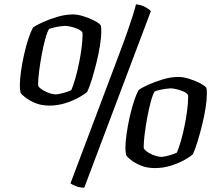

<svg xmlns="http://www.w3.org/2000/svg" viewBox="-20 -775 1008 891"><path d="M209 -285Q171 -285 142 -297.5Q113 -310 96 -324Q79 -338 76 -343Q74 -351 73 -360.5Q72 -370 72 -378Q72 -406 77.5 -444.5Q83 -483 92 -523Q101 -563 112 -596Q123 -629 133 -647Q146 -657 176.5 -671Q207 -685 245 -696.5Q283 -708 319 -708Q340 -708 367.5 -699.5Q395 -691 418 -679Q441 -667 447 -658Q449 -654 449.5 -646Q450 -638 450 -630Q450 -602 444 -564Q438 -526 428 -485.5Q418 -445 407 -409Q396 -373 385 -349Q373 -338 345.5 -322.5Q318 -307 282.5 -296Q247 -285 209 -285ZM239 -337Q245 -337 259.5 -340Q274 -343 289 -348Q304 -353 311 -357Q320 -378 329.5 -411Q339 -444 346.5 -481Q354 -518 358.5 -552.5Q363 -587 363 -611Q363 -617 363 -620.5Q363 -624 362 -625Q355 -635 339 -641.5Q323 -648 307 -651.5Q291 -655 282 -655Q276 -655 261 -653Q246 -651 231 -647.5Q216 -644 208 -641Q199 -627 190 -594Q181 -561 173.5 -520.5Q166 -480 161.5 -444Q157 -408 157 -388Q157 -382 157 -379.5Q157 -377 158 -375Q165 -365 180 -356Q195 -347 211.5 -342Q228 -337 239 -337ZM371 96Q351 96 334 89.5Q317 83 307 76L529 -513Q554 -579 570.5 -626Q587 -673 597 -705Q607 -737 611 -755Q637 -752 655 -742Q673 -732 680 -723ZM699 5Q661 5 632 -7.5Q603 -20 586 -34Q569 -48 566 -53Q564 -61 563 -70.5Q562 -80 562 -88Q562 -116 567.5 -154.5Q573 -193 582 -233Q591 -273 602 -306Q613 -339 623 -357Q636 -367 666.5 -381Q697 -395 735 -406.5Q773 -418 809 -418Q830 -418 857.5 -409.5Q885 -401 908 -389Q931 -377 937 -368Q939 -364 939.5 -356Q940 -348 940 -340Q940 -312 934 -274Q928 -236 918 -195.5Q908 -155 897 -119Q886 -83 875 -59Q863 -48 835.5 -32.5Q808 -17 772.5 -6Q737 5 699 5ZM729 -47Q735 -47 749.5 -50Q764 -53 779 -58Q794 -63 801 -67Q810 -88 819.5 -121Q829 -154 836.5 -191Q844 -228 848.5 -262.5Q853 -297 853 -321Q853 -327 853 -330.5Q853 -334 852 -335Q845 -345 829 -351.5Q813 -358 797 -361.5Q781 -365 772 -365Q766 -365 751 -363Q736 -361 721 -357.5Q706 -354 698 -351Q689 -337 680 -304Q671 -271 663.5 -230.5Q656 -190 651.5 -154Q647 -118 647 -98Q647 -92 647 -89.5Q647 -87 648 -85Q655 -75 670 -66Q685 -57 701.5 -52Q718 -47 729 -47Z"/></svg>

Font: Texturina Medium
Style: Italic
Weight: 500
Italic angle: -11°
Designer: Guillermo Torres Carreño
Foundry: Omnibus-Type
Version: Version 1.002